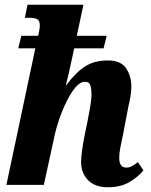

<svg xmlns="http://www.w3.org/2000/svg" viewBox="-20 -780 637 810"><path d="M435 10Q381 10 351.5 -20Q322 -50 322 -97Q323 -137 337 -209L349 -267Q353 -288 359.5 -323.5Q366 -359 366 -385Q366 -403 361.5 -419Q357 -435 338 -435Q318 -435 298 -411Q278 -387 260 -350Q242 -313 229 -274.5Q216 -236 210 -207L165 0H7L129 -576H57L70 -629H141Q144 -641 146 -653Q148 -665 148 -673Q148 -693 137 -699Q126 -705 102 -705H85L96 -760H332L304 -629H430L417 -576H293L284 -534Q278 -504 271 -475Q264 -446 258 -421H260Q299 -474 338.5 -499.5Q378 -525 434 -525Q490 -525 512 -492Q534 -459 534 -415Q534 -387 527 -355.5Q520 -324 515 -296L499 -212Q493 -183 488 -159Q483 -135 483 -114Q483 -73 513 -73Q526 -73 536.5 -79Q547 -85 562 -96L585 -61Q564 -35 527 -12.5Q490 10 435 10Z"/></svg>

Font: Noto Serif Condensed ExtraBold
Style: Italic
Weight: 800
Width: 3
Italic angle: -12°
Designer: Monotype Design Team
Foundry: Monotype Imaging Inc.
Version: Version 2.014; ttfautohint (v1.8.4.7-5d5b)